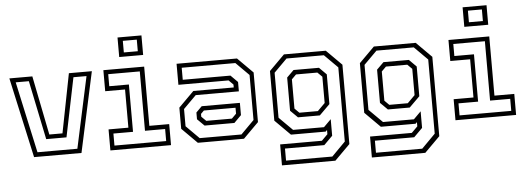

<svg xmlns="http://www.w3.org/2000/svg" viewBox="-57 -918 3521 1287"><g transform="rotate(-5 1704.0 -275.0)"><path d="M141.5 0 22.5 -540H177L256.5 -142H345L423 -540H577.5L460.5 0ZM167 -30.5H435.5L539 -510.5H451L369.5 -113H233L151 -510H62.5Z M768.5 -618.5V-750H929.5V-618.5ZM802 -646.5H896V-724.5H802ZM655 0V-141.5H788.5V-398.5H655V-540H929.5V-141.5H1063V0ZM685 -30H1033V-111H897.5V-510.5H685V-429.5H817V-111H685Z M1243.5 0 1140.5 -103V-245.5L1243.5 -348.5H1515.5V-368L1485 -398.5H1147.5V-540H1554L1657 -437V-103L1554 0ZM1298.5 -111 1251.5 -157.5V-203L1290.5 -242H1547.5V-159.5L1499 -111ZM1258.5 -30H1539.5L1628.5 -119.5V-422.5L1540.5 -510.5H1179.5V-429.5H1500.5L1547.5 -382.5V-319.5H1257L1171 -233.5V-117.5ZM1312.5 -141.5H1485L1515.5 -172V-212H1302.5L1281.5 -191V-172Z M1792 200V59H2073L2113.5 18.5V-10L2103.5 0H1870L1767 -103V-437L1870 -540H2151.5L2254.5 -437V97L2151.5 200ZM1822 170.5H2133.5L2225.5 77.5V-421.5L2136 -511H1885L1797 -423V-120L1887 -30.5H2095L2144.5 -80V31.5L2086.5 89.5H1822ZM1927 -111.5 1878 -160V-383.5L1925 -430H2096L2144.5 -381.5V-181.5L2074 -111.5ZM1939 -141.5H2063.5L2113.5 -191.5V-368.5L2082.5 -399H1939L1908.5 -368.5V-172Z M2397 200V59H2678L2718.5 18.5V-10L2708.5 0H2475L2372 -103V-437L2475 -540H2756.5L2859.5 -437V97L2756.5 200ZM2427 170.5H2738.5L2830.5 77.5V-421.5L2741 -511H2490L2402 -423V-120L2492 -30.5H2700L2749.5 -80V31.5L2691.5 89.5H2427ZM2532 -111.5 2483 -160V-383.5L2530 -430H2701L2749.5 -381.5V-181.5L2679 -111.5ZM2544 -141.5H2668.5L2718.5 -191.5V-368.5L2687.5 -399H2544L2513.5 -368.5V-172Z M3090.5 -618.5V-750H3251.5V-618.5ZM3124 -646.5H3218V-724.5H3124ZM2977 0V-141.5H3110.5V-398.5H2977V-540H3251.5V-141.5H3385V0ZM3007 -30H3355V-111H3219.5V-510.5H3007V-429.5H3139V-111H3007Z"/></g></svg>

Font: Tourney Thin Light
Style: Regular
Weight: 300
Version: Version 1.015